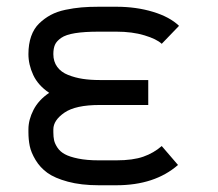

<svg xmlns="http://www.w3.org/2000/svg" viewBox="-20 -532 640 564"><path d="M270 -439Q228 -439 200.7 -434.6Q173.3 -430.2 159.7 -420.7Q146 -411.1 141.4 -400.4Q136.7 -389.6 136.7 -373Q136.7 -351.1 148.2 -335.4Q159.7 -319.8 180.2 -311.8Q200.7 -303.7 223.1 -300.3Q245.6 -296.9 272.5 -296.9H415.5V-223.6H272.5Q202.1 -223.6 169.4 -201.2Q136.7 -178.7 136.7 -151.9V-143.6Q136.7 -129.9 138.9 -119.9Q141.1 -109.9 148.9 -98.1Q156.7 -86.4 170.7 -78.9Q184.6 -71.3 209.7 -66.2Q234.9 -61 270 -61H321.8Q370.6 -61 401.1 -71.8Q431.6 -82.5 455.1 -103L502.9 -47.4Q434.6 12.2 321.8 12.2H270Q218.3 12.2 179.4 1.7Q140.6 -8.8 119.1 -24.4Q97.7 -40 84.5 -62Q71.3 -84 67.4 -103Q63.5 -122.1 63.5 -143.6V-151.9Q63.5 -180.2 78.4 -209.2Q93.3 -238.3 124.5 -259.3Q91.8 -281.2 77.6 -311.8Q63.5 -342.3 63.5 -373Q63.5 -402.3 71.5 -425.3Q79.6 -448.2 95 -463.1Q110.4 -478 128.9 -488Q147.5 -498 172.1 -503.2Q196.8 -508.3 219.5 -510.3Q242.2 -512.2 270 -512.2H321.8Q379.9 -512.2 429.2 -497.3Q478.5 -482.4 505.9 -456.1L455.1 -403.3Q439.9 -417.5 404.3 -428.2Q368.7 -439 321.8 -439Z"/></svg>

Font: Anka/Coder
Style: Regular
Weight: 400
Monospace: yes
Version: Version 001.100